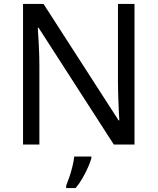

<svg xmlns="http://www.w3.org/2000/svg" viewBox="-20 -734 800 975"><path d="M201 -714 582 -123H586Q585 -134 584 -156Q583 -178 582 -204.5Q581 -231 580 -259Q579 -287 579 -311V-714H663V0H558L176 -593H172Q174 -558 177 -506Q180 -454 180 -399V0H97V-714ZM444 61V70Q439 88 427 115.5Q415 143 398.5 171.5Q382 200 364 221H316V209Q323 192 332 165.5Q341 139 348 110.5Q355 82 357 61Z"/></svg>

Font: BC Sans
Style: Regular
Weight: 400
Designer: Monotype Design Team
Province of B.C.
Foundry: Monotype Imaging Inc.
Version: Version 2.000;GOOG;noto-source:20170915:90ef993387c0